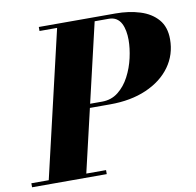

<svg xmlns="http://www.w3.org/2000/svg" viewBox="-126 -835 939 919"><g transform="rotate(-10 343.0 -375.0)"><path d="M244 -326 249 -345.5H357.5Q403 -345.5 436.2 -371.8Q469.5 -398 491.2 -439.5Q513 -481 523.5 -527.8Q534 -574.5 534 -615Q534 -637.5 530.2 -658Q526.5 -678.5 518 -695Q509.5 -711.5 494.8 -721Q480 -730.5 457.5 -730.5H389.5L223.5 -19.5H319.5V0H-43.5V-19.5H41L207 -730.5H121.5V-750H494Q559.5 -750 613 -733.2Q666.5 -716.5 698.2 -680Q730 -643.5 730 -583.5Q730 -508.5 688 -450.2Q646 -392 570.2 -359Q494.5 -326 394 -326Z"/></g></svg>

Font: Bodoni Moda 11pt ExtraBold
Style: Italic
Weight: 800
Italic angle: -13°
Version: Version 2.004